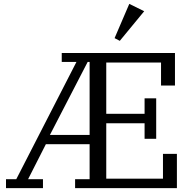

<svg xmlns="http://www.w3.org/2000/svg" viewBox="-20 -972 994 992"><path d="M11 -46H64L375 -652H299V-698H884V-530H812V-649H529V-384H727V-464H787V-255H727V-335H529V-49H822V-177H894V0H368V-46H443V-227H217L125 -46H202V0H11ZM238 -275H443V-652H433ZM572 -775 648 -952 725 -914 599 -761Z"/></svg>

Font: IBM Plex Serif
Style: Regular
Weight: 400
Designer: Mike Abbink, Paul van der Laan, Pieter van Rosmalen
Foundry: Bold Monday
Version: Version 2.6